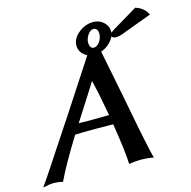

<svg xmlns="http://www.w3.org/2000/svg" viewBox="-131 -926 1042 1050"><g transform="rotate(-15 390.0 -401.0)"><path d="M342.8 -227.1Q266.1 -227.1 229 -225.1Q142.6 -85.9 98.1 6.8Q72.3 0 43.9 0Q24.9 0 -14.2 8.8L24.9 -47.9Q231 -358.4 405.8 -627.9Q381.3 -639.6 369.6 -660.9Q357.9 -682.1 362.8 -709Q371.1 -744.1 406.5 -769.5Q441.9 -794.9 481 -794.9Q520 -794.9 545.2 -768.8Q570.3 -742.7 564 -707Q558.1 -681.6 535.6 -659.2Q513.2 -636.7 483.9 -627Q508.8 -505.9 535.2 -369.1Q540 -345.2 552.7 -278.3Q565.4 -211.4 571 -183.1Q576.7 -154.8 585.9 -109.6Q595.2 -64.5 601.3 -37.6Q607.4 -10.7 612.8 6.8Q575.7 0 538.1 0Q508.3 0 473.1 5.9Q470.2 -66.9 444.8 -226.1Q410.6 -227.1 342.8 -227.1ZM350.1 -279.8Q405.3 -279.8 436 -280.8Q413.1 -409.7 394 -484.9Q347.7 -410.6 264.2 -280.8Q270.5 -280.8 282 -280.3Q293.5 -279.8 300.8 -279.8ZM475.1 -757.8Q460 -757.8 447.3 -742.9Q434.6 -728 429.2 -707Q425.3 -687 431.2 -672.6Q437 -658.2 451.2 -658.2Q466.8 -658.2 480.2 -673.3Q493.7 -688.5 498 -709Q502.4 -730 496.1 -743.9Q489.7 -757.8 475.1 -757.8ZM744.1 -803.2 735.8 -809.1Q781.2 -786.1 793.9 -753.9L631.8 -693.8H632.8Q603.5 -682.1 584 -682.1Q570.8 -682.1 563.2 -688.2Q555.7 -694.3 557.1 -703.1Q560.5 -711.4 584 -726.1L726.1 -811Z"/></g></svg>

Font: Linear Smooth
Style: Bold Italic
Weight: 700
Designer: Philipp H. Poll, Flanker
Foundry: Philipp H. Poll, reworked by Flanker
Version: Version 1.061 | FøM Fix